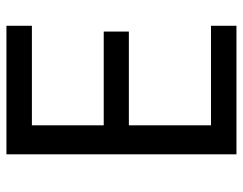

<svg xmlns="http://www.w3.org/2000/svg" viewBox="-99 -655 754 596"><g transform="rotate(-90 278.0 -357.0)"><path d="M496 0H97V-714H496V-635H187V-412H478V-334H187V-79H496Z"/></g></svg>

Font: Noto Sans Rejang
Style: Regular
Weight: 400
Designer: Monotype Design Team
Foundry: Monotype Imaging Inc.
Version: Version 2.001; ttfautohint (v1.8.4.7-5d5b)